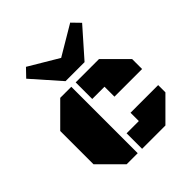

<svg xmlns="http://www.w3.org/2000/svg" viewBox="-207 -916 1060 1060"><g transform="rotate(-45 323.0 -386.5)"><path d="M175.8 0 46.4 -129.4V-389.2L175.8 -518.6H262.2V0ZM392.1 -311.5V-389.2H296.4V-518.6H478.5L607.9 -389.2V-311.5ZM296.4 0V-121.1H392.1V-186H607.9V-129.4L478.5 0ZM261.7 -563 117.7 -726.1 163.1 -773.4 335.4 -670.9 508.3 -773.4 554.2 -726.1 410.2 -563Z"/></g></svg>

Font: Black Ops One
Style: Regular
Weight: 400
Designer: James Grieshaber, Eben Sorkin
Foundry: Sorkin Type Co.
Version: Version 1.004; ttfautohint (v1.8.4.7-5d5b)